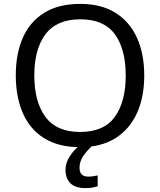

<svg xmlns="http://www.w3.org/2000/svg" viewBox="-20 -745 821 985"><path d="M720 -358Q720 -247 682.5 -164.5Q645 -82 572 -36Q499 10 391 10Q280 10 206.5 -36Q133 -82 97 -165Q61 -248 61 -359Q61 -469 97 -551Q133 -633 206.5 -679Q280 -725 392 -725Q499 -725 572 -679.5Q645 -634 682.5 -551.5Q720 -469 720 -358ZM156 -358Q156 -223 213 -145.5Q270 -68 391 -68Q513 -68 569 -145.5Q625 -223 625 -358Q625 -493 569 -569.5Q513 -646 392 -646Q271 -646 213.5 -569.5Q156 -493 156 -358ZM388 116Q388 161 433 161Q450 161 461.5 158.5Q473 156 481 155V211Q467 215 453 217.5Q439 220 419 220Q366 220 341 195Q316 170 316 126Q316 97 330.5 70Q345 43 366.5 21Q388 -1 408 -15L456 0Q422 32 405 58.5Q388 85 388 116Z"/></svg>

Font: Go Noto Current
Style: Regular
Weight: 400
Designer: Monotype Design Team
Foundry: Monotype Imaging Inc.
Version: Version 2.007; ttfautohint (v1.8) -l 8 -r 50 -G 200 -x 14 -D